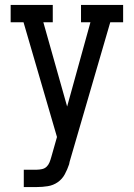

<svg xmlns="http://www.w3.org/2000/svg" viewBox="-20 -755 540 775"><path d="M76 0V-70H129Q139 -70 150 -72.5Q161 -75 168.5 -82.5Q176 -90 180 -100Q184 -110 187 -121L210 -202L75 -665H23V-735H193V-665H155L251 -325L345 -665H307V-735H477V-665H425L261 -102Q261 -99 260 -97Q259 -95 259 -92Q252 -71 241.5 -51.5Q231 -32 213 -19.5Q195 -7 173 -3.5Q151 0 129 0Z"/></svg>

Font: Iosevka Gothic
Style: Regular
Weight: 400
Monospace: yes
Designer: Belleve Invis
Foundry: Belleve Invis
Version: Version 15.5.1; ttfautohint (v1.8.4)